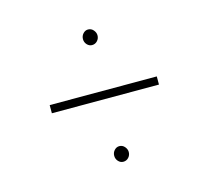

<svg xmlns="http://www.w3.org/2000/svg" viewBox="-65 -574 569 523"><g transform="rotate(-15 219.0 -312.5)"><path d="M223 -455Q215 -455 209 -461.5Q203 -468 203 -477Q203 -486 209 -492.5Q215 -499 223 -499Q232 -499 238 -492Q244 -485 244 -477Q244 -468 238 -461.5Q232 -455 223 -455ZM69 -304V-327H371V-304ZM223 -126Q215 -126 209 -132.5Q203 -139 203 -148Q203 -157 209 -163.5Q215 -170 223 -170Q232 -170 238 -163Q244 -156 244 -148Q244 -139 238 -132.5Q232 -126 223 -126Z"/></g></svg>

Font: Inconsolata SemiCondensed ExtraLight
Style: Regular
Weight: 200
Width: 4
Monospace: yes
Designer: Raph Levien, Cyreal, Brenton Simpson
Foundry: Raph Levien, Cyreal, Google
Version: Version 3.100; ttfautohint (v1.8.4.7-5d5b)